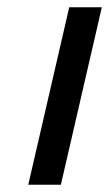

<svg xmlns="http://www.w3.org/2000/svg" viewBox="-20 -510 301 530"><path d="M58 0H148L261.1 -490H171.1Z"/></svg>

Font: Cabin Condensed
Style: Regular
Weight: 400
Italic angle: -13°
Designer: Pablo Impallari
Foundry: Pablo Impallari. www.impallari.com Igino Marini. www.ikern.com
Version: Version 1.006